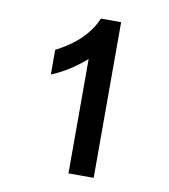

<svg xmlns="http://www.w3.org/2000/svg" viewBox="-66 -588 569 645"><g transform="rotate(10 218.5 -265.5)"><path d="M296 0V-531H227Q194 -452 94 -401V-317Q152 -340 210 -390V0Z"/></g></svg>

Font: Lisu Bosa Medium
Style: Regular
Weight: 500
Designer: David Morse, Annie Olsen, Victor Gaultney, Frank Grießhammer (Latin)
Foundry: SIL International
Version: Version 2.000